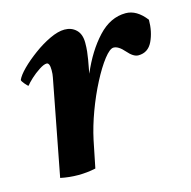

<svg xmlns="http://www.w3.org/2000/svg" viewBox="-74 -512 589 592"><g transform="rotate(-15 220.0 -216.0)"><path d="M106.4 5.9Q78.1 5.9 49.8 0L108.4 -305.7Q109.4 -310.5 109.9 -315.9Q110.4 -321.3 110.4 -328.1Q110.4 -351.6 100.6 -351.6Q91.8 -351.6 76.7 -341.8Q61.5 -332 48.3 -319.8Q35.2 -307.6 29.3 -299.8Q27.3 -299.8 19 -309.6Q10.7 -319.3 10.7 -323.2Q16.6 -336.9 35.6 -356Q54.7 -375 80.6 -394Q106.4 -413.1 133.3 -425.8Q160.2 -438.5 180.7 -438.5Q203.1 -438.5 217.8 -424.3Q232.4 -410.2 232.4 -382.8Q232.4 -368.2 231 -355Q229.5 -341.8 227.5 -330.1L219.7 -287.1Q248 -353.5 287.6 -396Q327.1 -438.5 376 -438.5Q411.1 -438.5 440.4 -400.4Q440.4 -362.3 426.3 -332.5Q412.1 -302.7 380.9 -302.7Q365.2 -302.7 346.7 -324.2Q328.1 -345.7 312.5 -345.7Q300.8 -345.7 281.7 -321.3Q262.7 -296.9 242.2 -257.3Q221.7 -217.8 205.1 -172.9Q188.5 -127.9 179.7 -86.9L162.1 0Q134.8 5.9 106.4 5.9Z"/></g></svg>

Font: Crimson Text
Style: Bold Italic
Weight: 700
Italic angle: -11°
Designer: Sebastian Kosch
Foundry: Sebastian Kosch
Version: Version 1.100; ttfautohint (v1.8.4)